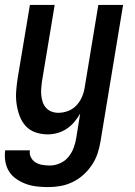

<svg xmlns="http://www.w3.org/2000/svg" viewBox="-32 -540 552 783"><path d="M165 223Q142 223 119 220.5Q96 218 75 210.5Q54 203 35.5 190.5Q17 178 5.5 160Q-6 142 -10 119.5Q-14 97 -11 74L-10 73H90Q87 89 94.5 102.5Q102 116 114 123Q126 130 141 132.5Q156 135 172 135Q192 135 212.5 126Q233 117 247 100Q261 83 268.5 62.5Q276 42 279 22L295 -77Q285 -59 271 -42.5Q257 -26 239.5 -14.5Q222 -3 202 2.5Q182 8 163 8Q136 8 112 -0.5Q88 -9 72 -27Q56 -45 47.5 -68.5Q39 -92 35.5 -117.5Q32 -143 34 -169Q36 -195 40 -221L90 -520H191L139 -207Q137 -193 136 -178.5Q135 -164 136.5 -150Q138 -136 142.5 -123Q147 -110 156 -100Q165 -90 178 -85Q191 -80 206 -80Q225 -80 244.5 -87Q264 -94 278.5 -109Q293 -124 301.5 -143Q310 -162 313 -181L369 -520H470L378 36Q374 61 366 85.5Q358 110 343 132.5Q328 155 308 173Q288 191 264 202.5Q240 214 215 218.5Q190 223 165 223Z"/></svg>

Font: Iosevka Term Curly Semibold
Style: Italic
Weight: 600
Italic angle: -9°
Designer: Belleve Invis
Foundry: Belleve Invis
Version: Version 32.3.0